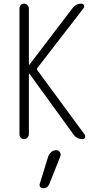

<svg xmlns="http://www.w3.org/2000/svg" viewBox="-20 -750 540 1035"><path d="M85 -26.4V-704.1Q85 -714.8 92.3 -722.7Q99.6 -730.5 109.9 -730.5Q120.1 -730.5 127.9 -722.2Q135.7 -713.9 135.7 -704.1V-402.3Q135.7 -400.4 136.7 -400.4L138.7 -401.4L371.1 -706.1Q389.6 -730.5 418.9 -730.5Q427.7 -730.5 432.1 -722.2Q436.5 -713.9 430.7 -706.1L181.6 -383.8Q176.8 -377.9 181.6 -371.1L436.5 -24.4Q441.4 -16.6 438 -8.3Q434.6 0 424.8 0Q393.6 0 376 -25.4L138.7 -352.5Q138.7 -353.5 136.7 -353.5Q135.7 -353.5 135.7 -352.5V-26.4Q135.7 -16.6 127.9 -8.3Q120.1 0 109.9 0Q99.6 0 92.3 -7.3Q85 -14.6 85 -26.4ZM240.2 92.8Q245.1 79.1 256.8 69.3Q268.6 59.6 284.2 59.6Q295.9 59.6 302.7 70.3Q309.6 81.1 305.7 91.8L246.1 241.2Q236.3 265.6 211.9 264.6Q202.1 264.6 196.8 257.3Q191.4 250 194.3 241.2Z"/></svg>

Font: Rounded Mgen+ 2m light
Style: Regular
Weight: 200
Designer: [Source Han Sans]
Ryoko NISHIZUKA  (kana & ideographs); Paul D. Hunt (Latin, Greek & Cyrillic); Wenlong ZHANG  (bopomofo
Version: Version 1.059.20150602